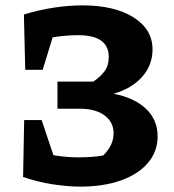

<svg xmlns="http://www.w3.org/2000/svg" viewBox="-20 -685 647 715"><path d="M66 -26 70 -238H135L179 -107Q228 -99 272 -99Q295 -99 318 -100.5Q341 -102 364 -106Q382 -123 392.5 -144Q403 -165 403 -189Q403 -229 371 -254Q339 -279 282 -280H194V-381H327Q354 -399 369.5 -420Q385 -441 385 -473Q385 -554 271 -554Q226 -554 176 -546L139 -425H74L69 -631Q128 -649 183.5 -657Q239 -665 287 -665Q406 -665 477 -620.5Q548 -576 548 -501Q548 -442 509 -398.5Q470 -355 403 -336Q480 -321 523.5 -280Q567 -239 567 -177Q567 -121 531 -78.5Q495 -36 430 -13Q365 10 278 10Q233 10 177 1.5Q121 -7 66 -26Z"/></svg>

Font: Piazzolla SC
Style: Bold
Weight: 700
Designer: Juan Pablo del Peral
Foundry: Huerta Tipografica
Version: Version 1.330